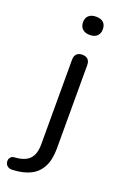

<svg xmlns="http://www.w3.org/2000/svg" viewBox="-222 -753 638 994"><g transform="rotate(20 97.5 -256.0)"><path d="M-10.5 190.5Q-26 191.5 -35.8 185.5Q-45.5 179.5 -49.2 170Q-53 160.5 -51.5 150.8Q-50 141 -42.8 133.8Q-35.5 126.5 -23 126Q31.5 123 57.5 97Q83.5 71 83.5 14.5V-451Q83.5 -472 94.5 -482.8Q105.5 -493.5 125.5 -493.5Q145.5 -493.5 156.2 -482.8Q167 -472 167 -451V8.5Q167 69.5 146.5 109Q126 148.5 86.8 168.2Q47.5 188 -10.5 190.5ZM125 -602.5Q99.5 -602.5 85 -616Q70.5 -629.5 70.5 -653Q70.5 -677.5 85 -690.2Q99.5 -703 125 -703Q151.5 -703 165.5 -690.2Q179.5 -677.5 179.5 -653Q179.5 -629.5 165.5 -616Q151.5 -602.5 125 -602.5Z"/></g></svg>

Font: Nunito ExtraLight
Style: Regular
Weight: 200
Designer: Vernon Adams
Foundry: Vernon Adams
Version: Version 3.602;April 4, 2023;FontCreator 14.0.0.2856 64-bit